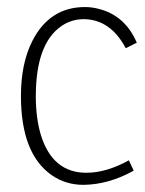

<svg xmlns="http://www.w3.org/2000/svg" viewBox="-20 -515 409 542"><path d="M357.4 -33.2 343.8 -62.5Q280.3 -27.3 223.6 -27.3Q128.9 -27.3 95.7 -132.8Q81.1 -180.7 81.1 -243.2Q81.1 -391.6 153.3 -441.4Q181.6 -460.9 216.8 -460.9Q292 -460 335 -378.9L366.2 -394.5Q333 -471.7 257.8 -490.2Q239.3 -495.1 219.7 -495.1Q120.1 -495.1 71.3 -399.4Q39.1 -335.9 39.1 -244.1Q39.1 -81.1 126 -20.5Q165 6.8 215.8 6.8Q287.1 5.9 357.4 -33.2Z"/></svg>

Font: Yaldevi Colombo ExtraLight
Style: Regular
Weight: 275
Designer: Sol Matas, Denzil Rajitha, Kosala Senevirathne and Pathum Egodawatta
Foundry: Mooniak
Version: Version 1.020 ; ttfautohint (v1.6)